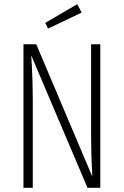

<svg xmlns="http://www.w3.org/2000/svg" viewBox="-20 -895 590 915"><path d="M348.1 -875 369.1 -835 209 -758.8 195.8 -786.1ZM458 -684.1V0H397L128.9 -630.9Q136.2 -521 136.2 -409.2V0H91.8V-684.1H152.8L419.9 -53.2Q414.1 -155.8 414.1 -252V-684.1Z"/></svg>

Font: Fira Sans Compressed ExtraLight
Style: Regular
Weight: 250
Width: 1
Designer: Carrois Corporate & Edenspiekermann AG
Foundry: Carrois Corporate GbR & Edenspiekermann AG
Version: Version 4.203;PS 004.203;hotconv 1.0.88;makeotf.lib2.5.64775